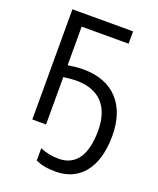

<svg xmlns="http://www.w3.org/2000/svg" viewBox="-172 -816 962 1169"><g transform="rotate(20 309.0 -232.0)"><path d="M264 -314C408 -314 491 -232 491 -73C491 87 433 170 322 170C278 170 241 162 202 146V226C239 242 275 250 333 250C478 250 583 146 583 -73C583 -270 476 -393 280 -393C246 -393 204 -388 180 -384V-634H484V-714H91V0H180V-307C199 -310 238 -314 264 -314Z"/></g></svg>

Font: Noto Sans Thai
Style: Regular
Weight: 400
Designer: Monotype Design Team
Foundry: Monotype Imaging Inc.
Version: Version 1.901